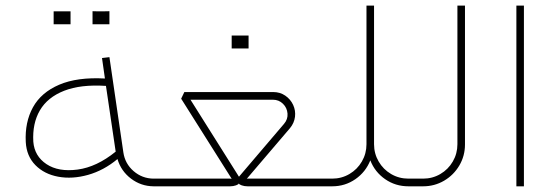

<svg xmlns="http://www.w3.org/2000/svg" viewBox="-20 -655 1952 675"><path d="M519.8 0H528.3V-27H519.8Q479.8 -27.4 449.6 -53.5Q419.5 -79.6 413.7 -119.2L364.7 -454.1L338.6 -451L348.9 -379Q251.8 -384.4 188.2 -357.2Q124.6 -330 95.8 -277.7Q67 -225.3 70.6 -155.6Q73.3 -106.1 104.5 -74.4Q135.8 -42.7 185 -33.7Q234.3 -24.7 289.6 -40.2Q344.9 -55.8 393 -95.8Q405.6 -53.5 440.6 -27Q475.7 -0.4 519.8 0ZM386.7 -121.9Q320.1 -67.9 252.9 -58.9Q185.7 -49.9 143.4 -78Q101.2 -106.1 97.1 -156.9Q93.5 -221.2 120.3 -267.1Q147 -312.9 205.5 -335.9Q263.9 -358.8 352.5 -353ZM228 -569.7Q228 -583.6 228 -592.6Q228 -601.6 228 -615.1Q214 -615.1 205.5 -615.1Q196.9 -615.1 187.5 -615.1Q180.3 -615.1 168.6 -615.1Q168.6 -601.6 168.6 -592.6Q168.6 -583.6 168.6 -569.7Q168.6 -569.7 179.6 -569.7Q190.6 -569.7 208.6 -569.7Q208.6 -569.7 228 -569.7ZM364.7 -569.7Q364.7 -583.6 364.7 -592.6Q364.7 -602.1 364.7 -615.6Q350.7 -615.1 342.2 -615.1Q333.6 -615.1 324.2 -615.1Q317 -615.6 305.3 -615.6Q305.3 -602.1 305.3 -592.6Q305.3 -583.6 305.3 -569.7Q305.3 -569.7 316.3 -569.7Q327.3 -569.7 345.3 -569.7Q345.3 -569.7 364.7 -569.7Z M939.7 -304.4Q960.4 -304.4 974.8 -290.2Q989.2 -276.1 990.8 -255.8Q992.4 -235.6 978.4 -219.4L820.1 -33.7L649.7 -304.4ZM528.3 0H789.1Q799.9 0 809.6 -3.4Q819.2 -6.7 819.7 -10.3Q820.1 -6.7 829.6 -3.4Q839 0 850.3 0H1110.6V-27H853Q852.1 -27 850.3 -27Q848.5 -27 847.6 -26.5L999.6 -204.6Q1014.4 -222.6 1017.1 -244.4Q1019.8 -266.2 1010.6 -286.2Q1001.3 -306.2 982.9 -318.8Q964.5 -331.4 940.6 -331.4H628.1L616.9 -308L794.5 -26.5Q793.2 -27 789.1 -27H528.3Q511.2 -25.6 504.5 -19.6Q497.8 -13.5 504.5 -7.4Q511.2 -1.3 528.3 0ZM853.9 -484.7Q853.9 -498.7 853.9 -507.6Q853.9 -516.6 853.9 -530.1Q839.9 -530.1 831.4 -530.1Q822.8 -530.1 813.4 -530.1Q806.2 -530.1 794.5 -530.1Q794.5 -516.6 794.5 -507.6Q794.5 -498.7 794.5 -484.7Q794.5 -484.7 805.5 -484.7Q816.5 -484.7 834.5 -484.7Q834.5 -484.7 853.9 -484.7Z M1110.6 0H1147.9Q1193.3 0 1229.5 -25.2Q1265.7 -50.4 1281.9 -91.3Q1297.7 -50.4 1333.9 -25.2Q1370.1 0 1415.9 0H1430.3V-27H1415.9Q1382.6 -27 1355 -43.2Q1327.3 -59.4 1311.2 -87.2Q1295 -115.1 1295 -147.9V-635.3H1268.4V-147.9Q1268.4 -115.1 1252.2 -87.2Q1236.1 -59.4 1208.4 -43.2Q1180.8 -27 1147.9 -27H1110.6Q1093.5 -25.6 1086.8 -19.6Q1080 -13.5 1086.8 -7.4Q1093.5 -1.3 1110.6 0Z M1430.3 0H1467.6Q1507.6 0 1541.4 -19.8Q1575.1 -39.6 1594.9 -73.3Q1614.7 -107 1614.7 -147V-635.3H1588.1V-147.9Q1588.1 -115.1 1571.9 -87.2Q1555.8 -59.4 1528.1 -43.2Q1500.4 -27 1467.6 -27H1430.3Q1413.2 -25.6 1406.5 -19.6Q1399.7 -13.5 1406.5 -7.4Q1413.2 -1.3 1430.3 0Z M1795.4 0H1821.9V-635.3H1795.4Z"/></svg>

Font: Arad-VF Thin Dots1
Style: Regular
Weight: 100
Designer: Mohammad Darvishi
Version: Version 1.000;August 30, 2024;FontCreator 15.0.0.2992 64-bit